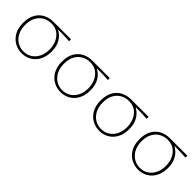

<svg xmlns="http://www.w3.org/2000/svg" viewBox="150 -1283 2100 2100"><g transform="rotate(45 1200.0 -233.0)"><path d="M294 12Q235 12 183.5 -16.5Q132 -45 101 -100Q70 -155 70 -234Q70 -319 102 -373Q134 -427 185.5 -452.5Q237 -478 296 -478H568V-448Q525 -451 483.5 -452.5Q442 -454 398 -454V-450Q452 -420 483 -366Q514 -312 514 -234Q514 -155 484 -100Q454 -45 404 -16.5Q354 12 294 12ZM294 -16Q348 -16 390.5 -43Q433 -70 457.5 -119Q482 -168 482 -234Q482 -290 460.5 -339.5Q439 -389 397.5 -419.5Q356 -450 296 -450Q242 -450 198 -425.5Q154 -401 128 -353Q102 -305 102 -234Q102 -168 127.5 -119Q153 -70 196.5 -43Q240 -16 294 -16Z M894 12Q835 12 783.5 -16.5Q732 -45 701 -100Q670 -155 670 -234Q670 -319 702 -373Q734 -427 785.5 -452.5Q837 -478 896 -478H1168V-448Q1125 -451 1083.5 -452.5Q1042 -454 998 -454V-450Q1052 -420 1083 -366Q1114 -312 1114 -234Q1114 -155 1084 -100Q1054 -45 1004 -16.5Q954 12 894 12ZM894 -16Q948 -16 990.5 -43Q1033 -70 1057.5 -119Q1082 -168 1082 -234Q1082 -290 1060.5 -339.5Q1039 -389 997.5 -419.5Q956 -450 896 -450Q842 -450 798 -425.5Q754 -401 728 -353Q702 -305 702 -234Q702 -168 727.5 -119Q753 -70 796.5 -43Q840 -16 894 -16Z M1494 12Q1435 12 1383.5 -16.5Q1332 -45 1301 -100Q1270 -155 1270 -234Q1270 -319 1302 -373Q1334 -427 1385.5 -452.5Q1437 -478 1496 -478H1768V-448Q1725 -451 1683.5 -452.5Q1642 -454 1598 -454V-450Q1652 -420 1683 -366Q1714 -312 1714 -234Q1714 -155 1684 -100Q1654 -45 1604 -16.5Q1554 12 1494 12ZM1494 -16Q1548 -16 1590.5 -43Q1633 -70 1657.5 -119Q1682 -168 1682 -234Q1682 -290 1660.5 -339.5Q1639 -389 1597.5 -419.5Q1556 -450 1496 -450Q1442 -450 1398 -425.5Q1354 -401 1328 -353Q1302 -305 1302 -234Q1302 -168 1327.5 -119Q1353 -70 1396.5 -43Q1440 -16 1494 -16Z M2094 12Q2035 12 1983.5 -16.5Q1932 -45 1901 -100Q1870 -155 1870 -234Q1870 -319 1902 -373Q1934 -427 1985.5 -452.5Q2037 -478 2096 -478H2368V-448Q2325 -451 2283.5 -452.5Q2242 -454 2198 -454V-450Q2252 -420 2283 -366Q2314 -312 2314 -234Q2314 -155 2284 -100Q2254 -45 2204 -16.5Q2154 12 2094 12ZM2094 -16Q2148 -16 2190.5 -43Q2233 -70 2257.5 -119Q2282 -168 2282 -234Q2282 -290 2260.5 -339.5Q2239 -389 2197.5 -419.5Q2156 -450 2096 -450Q2042 -450 1998 -425.5Q1954 -401 1928 -353Q1902 -305 1902 -234Q1902 -168 1927.5 -119Q1953 -70 1996.5 -43Q2040 -16 2094 -16Z"/></g></svg>

Font: Source Code Pro ExtraLight
Style: Regular
Weight: 200
Monospace: yes
Designer: Paul D. Hunt, Teo Tuominen
Foundry: Adobe
Version: Version 1.026;hotconv 1.1.0;makeotfexe 2.6.0